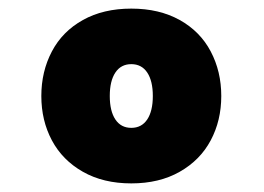

<svg xmlns="http://www.w3.org/2000/svg" viewBox="-20 -495 613 446"><path d="M76 -272Q76 -329 100.5 -375.5Q125 -422 172.5 -448.5Q220 -475 285 -475Q350 -475 397.5 -448.5Q445 -422 469.5 -375.5Q494 -329 494 -272Q494 -215 469.5 -169Q445 -123 397.5 -96Q350 -69 285 -69Q220 -69 172.5 -96Q125 -123 100.5 -169Q76 -215 76 -272ZM335 -272Q335 -307 322 -326.5Q309 -346 285 -346Q261 -346 248 -326.5Q235 -307 235 -272Q235 -237 248 -217.5Q261 -198 285 -198Q309 -198 322 -217.5Q335 -237 335 -272Z"/></svg>

Font: Martel Sans Black
Style: Regular
Weight: 900
Designer: Dan Reynolds and Mathieu Réguer
Foundry: Dan Reynolds and Mathieu Réguer
Version: Version 1.002; ttfautohint (v1.1) -l 5 -r 5 -G 72 -x 0 -D la